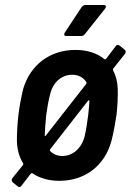

<svg xmlns="http://www.w3.org/2000/svg" viewBox="-20 -720 526 773"><path d="M397 -700H325C319 -700 313 -697 309 -692L241 -589C236 -581 238 -575 247 -575H307C313 -575 318 -578 322 -583L403 -685C409 -693 407 -700 397 -700ZM436 -444 483 -503C487 -509 488 -515 482 -520L462 -536C455 -541 449 -540 445 -533L407 -483C404 -481 402 -480 400 -482C371 -506 331 -519 284 -519C179 -519 101 -457 73 -361C66 -331 58 -291 54 -256C50 -222 48 -183 48 -153C49 -119 57 -88 73 -63C74 -61 74 -58 73 -56L30 -3C26 3 26 9 31 14L51 30C56 35 63 34 67 27L104 -21C107 -23 109 -24 111 -22C139 -3 176 8 219 8C324 8 403 -55 429 -154C437 -185 444 -223 449 -257C453 -291 455 -331 454 -362C453 -390 447 -415 435 -437C434 -439 435 -442 436 -444ZM160 -172C161 -197 163 -227 166 -256C170 -286 175 -315 182 -341C193 -388 227 -419 271 -419C296 -419 316 -408 328 -389C329 -387 328 -384 327 -382L165 -175C163 -172 160 -172 160 -172ZM321 -172C309 -124 274 -92 231 -92C211 -92 194 -99 182 -112C180 -114 181 -117 182 -119L334 -314C337 -318 341 -317 340 -312C339 -294 337 -275 335 -256C331 -227 327 -198 321 -172Z"/></svg>

Font: Barlow Semi Condensed SemiBold
Style: Italic
Weight: 600
Width: 4
Italic angle: -7°
Designer: Jeremy Tribby
Foundry: Tribby Type
Version: Version 1.422;hotconv 1.0.109;makeotfexe 2.5.65596